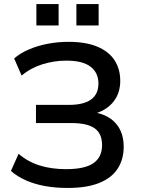

<svg xmlns="http://www.w3.org/2000/svg" viewBox="-20 -921 700 950"><path d="M315 9Q254 9 202 -0.5Q150 -10 107.5 -29Q65 -48 34 -75L72 -160Q117 -121 175.5 -102.5Q234 -84 307 -84Q399 -84 442 -113.5Q485 -143 485 -203Q485 -260 448.5 -286Q412 -312 336 -312H158V-402H320Q394 -402 430.5 -428.5Q467 -455 467 -508Q467 -561 428 -591Q389 -621 308 -621Q248 -621 190 -603Q132 -585 87 -547L50 -632Q82 -659 124.5 -677Q167 -695 216.5 -704.5Q266 -714 319 -714Q405 -714 462 -690Q519 -666 547 -622.5Q575 -579 575 -521Q575 -462 543 -420Q511 -378 453 -360V-364Q519 -351 555.5 -307.5Q592 -264 592 -195Q592 -133 562.5 -87Q533 -41 471.5 -16Q410 9 315 9ZM358 -795V-901H468V-795ZM160 -795V-901H270V-795Z"/></svg>

Font: Nunito Sans 9pt SemiBold
Style: Regular
Weight: 600
Version: Version 3.101;gftools[0.9.27]